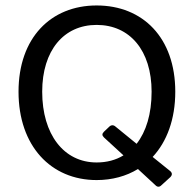

<svg xmlns="http://www.w3.org/2000/svg" viewBox="-20 -657 720 713"><path d="M630.9 -316.4C630.9 -516.6 510.7 -636.7 338.9 -636.7C168.9 -636.7 48.8 -516.6 48.8 -316.4C48.8 -115.2 168.9 11.7 338.9 11.7C396.5 11.7 449.2 -2.9 492.2 -29.3L557.6 31.2C564.5 38.1 572.3 38.1 579.1 31.2L612.3 1C620.1 -6.8 620.1 -14.6 612.3 -21.5L546.9 -74.2C599.6 -130.9 630.9 -213.9 630.9 -316.4ZM338.9 -53.7C216.8 -53.7 136.7 -158.2 136.7 -316.4C136.7 -469.7 216.8 -564.5 338.9 -564.5C461.9 -564.5 543 -469.7 543 -316.4C543 -233.4 522.5 -168 487.3 -123L408.2 -187.5C401.4 -193.4 392.6 -193.4 385.7 -186.5L366.2 -168C358.4 -160.2 358.4 -154.3 366.2 -146.5L438.5 -80.1C410.2 -62.5 376 -53.7 338.9 -53.7Z"/></svg>

Font: Ed Sans Neue
Style: Regular
Weight: 400
Designer: Stephen Hutchings
Version: Version 1.004;PS 001.004;hotconv 1.0.88;makeotf.lib2.5.64775